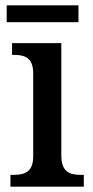

<svg xmlns="http://www.w3.org/2000/svg" viewBox="-20 -697 347 717"><path d="M5 -614H273V-677H5ZM19 0H293V-44H282C240 -44 209 -55 209 -117V-536H25V-492H33C73 -492 104 -481 104 -423V-113C104 -55 72 -44 31 -44H19Z"/></svg>

Font: Noto Serif Myanmar SemiCondensed Medium
Style: Regular
Weight: 500
Width: 4
Designer: Ben Mitchell and the Monotype Design Team
Foundry: Monotype Imaging Inc.
Version: Version 2.106